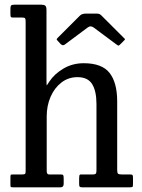

<svg xmlns="http://www.w3.org/2000/svg" viewBox="-20 -800 607 820"><path d="M76.5 -725H37Q27.5 -725 26 -728Q24.5 -731 24.5 -742.5V-763Q24.5 -773.5 27.8 -776.8Q31 -780 41.5 -780H156Q168 -780 173.2 -775.8Q178.5 -771.5 178.5 -757.5V-459Q178.5 -433.5 180.2 -435.8Q182 -438 191 -452Q212 -484 250.8 -507Q289.5 -530 337.5 -530Q415.5 -530 448 -488.5Q480.5 -447 480.5 -366.5V-74Q480.5 -61.5 484.2 -58.2Q488 -55 499 -55H535.5Q544 -55 546 -52.2Q548 -49.5 548 -41V-15.5Q548 -3.5 545.8 -1.8Q543.5 0 532 0H331.5Q323 0 320.5 -2.5Q318 -5 318 -14V-39Q318 -45.5 319 -50.2Q320 -55 326 -55H378Q385.5 -55 388.8 -58Q392 -61 392 -73V-355.5Q392 -411 373.5 -440.8Q355 -470.5 311 -470.5Q272 -470.5 242.2 -447.5Q212.5 -424.5 196 -386.5Q179.5 -348.5 179.5 -303V-70Q179.5 -55 189 -55H239Q248 -55 250 -51.8Q252 -48.5 252 -36.5V-15Q252 0 238.5 0H37.5Q27.5 0 26 -1.5Q24.5 -3 24.5 -13.5V-41.5Q24.5 -51 25.8 -53Q27 -55 37 -55H74.5Q83 -55 86.2 -56.8Q89.5 -58.5 89.5 -69V-708.5Q89.5 -718.5 87 -721.8Q84.5 -725 76.5 -725ZM238.5 -612.5 227.5 -624.5Q222 -630 222 -632Q222 -634 227.5 -639.5L321.5 -733.5Q330 -742 348 -742H390.5Q400.5 -742 404.8 -740Q409 -738 413.5 -733.5L509.5 -637.5Q513.5 -634 513.8 -632.5Q514 -631 510 -627L493.5 -610.5Q488 -605 486 -605.2Q484 -605.5 477.5 -610L380 -682.5Q367 -692 355 -683L256.5 -609.5Q248 -603 238.5 -612.5Z"/></svg>

Font: Besley* Narrow
Style: Regular
Weight: 400
Width: 4
Designer: Owen Earl
Foundry: indestructible type*
Version: Version 3.000; ttfautohint (v1.8.3)